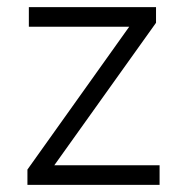

<svg xmlns="http://www.w3.org/2000/svg" viewBox="-20 -519 506 539"><path d="M57 0V-43L357 -464L360 -444H61V-499H418V-455L116 -32L113 -55H428V0Z"/></svg>

Font: Nunitoga
Style: Light
Weight: 300
Designer: Vernon Adams
Foundry: Vernon Adams
Version: Version 1.0